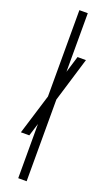

<svg xmlns="http://www.w3.org/2000/svg" viewBox="-158 -829 478 859"><g transform="rotate(20 81.5 -400.0)"><path d="M59 0V-258L40 -197H0L59 -389V-800H99V-521L123 -600H163L99 -389V0Z"/></g></svg>

Font: Big Shoulders Text Thin Thin
Style: Regular
Weight: 250
Version: Version 2.002